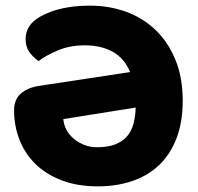

<svg xmlns="http://www.w3.org/2000/svg" viewBox="-20 -646 704 682"><path d="M119 -341 442 -390Q422 -439 380.5 -462Q339 -485 282 -485Q228 -485 185.5 -467Q143 -449 117 -429Q95 -445 83 -463Q71 -481 71 -507Q71 -558 123 -587Q192 -626 300 -626Q367 -626 427 -604.5Q487 -583 532 -540Q577 -497 603 -434Q629 -371 629 -288Q629 -211 606.5 -153.5Q584 -96 544 -58.5Q504 -21 448.5 -2.5Q393 16 328 16Q255 16 199 -5.5Q143 -27 105.5 -64Q68 -101 49 -150Q30 -199 30 -254Q30 -293 54.5 -314Q79 -335 119 -341ZM462 -264 205 -223Q206 -205 215 -187Q224 -169 240 -155Q256 -141 277.5 -132Q299 -123 325 -123Q363 -123 389 -133Q415 -143 431 -161.5Q447 -180 454 -206Q461 -232 462 -264Z"/></svg>

Font: Baloo 2 Latin ExtraBold
Style: Regular
Weight: 400
Designer: Sarang Kulkarni and Ek Type
Foundry: Ek Type
Version: Version 1.001